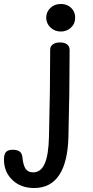

<svg xmlns="http://www.w3.org/2000/svg" viewBox="-100 -712 469 968"><path d="M133 -623Q133 -652 154 -672Q175 -692 207 -692Q238 -692 258.5 -672.5Q279 -653 279 -623Q279 -592 257.5 -572.5Q236 -553 207 -553Q176 -553 154.5 -573.5Q133 -594 133 -623ZM-80 92Q-80 65 -69.5 54Q-59 43 -35 43Q-13 43 -1 52Q11 61 13 81Q17 122 29.5 139.5Q42 157 67 157Q106 157 125.5 113Q145 69 147 -25Q153 -258 153 -462Q153 -478 166 -488Q179 -498 203 -498Q226 -498 238.5 -488Q251 -478 251 -460Q251 -251 245 -24Q242 105 198.5 170.5Q155 236 72 236Q5 236 -37.5 195.5Q-80 155 -80 92Z"/></svg>

Font: Mali Medium
Style: Regular
Weight: 500
Version: Version 1.000; ttfautohint (v1.6)